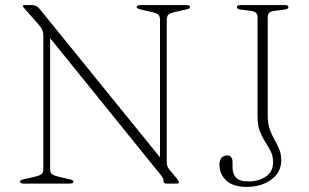

<svg xmlns="http://www.w3.org/2000/svg" viewBox="-20 -720 1210 753"><path d="M268 -8Q268 0 253.5 0H73Q58.5 0 58.5 -8Q58.5 -13.5 71.5 -16.5L113 -26Q136.5 -31.5 143.2 -37.5Q150 -43.5 150 -58.5V-581Q150 -593 145.5 -603.2Q141 -613.5 123.5 -633L76 -686.5Q69.5 -693.5 69.5 -696.5Q69.5 -700 77 -700H108Q123 -700 135 -685.5L607.5 -103V-641.5Q607.5 -656.5 600.8 -662.8Q594 -669 570.5 -674L529 -683.5Q516 -686.5 516 -692Q516 -700 530.5 -700H711Q725.5 -700 725.5 -692Q725.5 -686.5 712.5 -683.5L671 -674Q647.5 -669 640.8 -662.8Q634 -656.5 634 -641.5V-84.5Q634 -73.5 636.5 -67.8Q639 -62 644 -55.5L674.5 -18.5Q682 -9 682 -5Q682 0 671.5 0H632.5Q621.5 0 621.5 -9Q621.5 -16 619.2 -21Q617 -26 605.5 -40L176.5 -570.5V-58.5Q176.5 -43.5 183.2 -37.5Q190 -31.5 213.5 -26L255 -16.5Q268 -13.5 268 -8ZM1083 -91.5Q1083 -44 1044 -15.5Q1005 13 947 13Q894 13 867.2 -12.2Q840.5 -37.5 840.5 -74.5Q840.5 -90.5 848.5 -100.5Q856.5 -110.5 871.5 -110.5Q881.5 -110.5 886.8 -103.2Q892 -96 892 -84.5V-63Q892 -38 905.8 -23.2Q919.5 -8.5 955.5 -8.5Q994 -8.5 1022.5 -27.5Q1051 -46.5 1051 -84.5Q1051 -108 1041.8 -126.2Q1032.5 -144.5 1020.5 -163Q1008.5 -181.5 999.2 -205Q990 -228.5 990 -262V-654Q990 -674 965.5 -677L923.5 -682.5Q909 -684.5 909 -692Q909 -700 921.5 -700H1098.5Q1111 -700 1111 -692Q1111 -684.5 1096.5 -682.5L1054.5 -677Q1030 -674 1030 -654V-265.5Q1030 -235 1038 -212.8Q1046 -190.5 1056.5 -172.2Q1067 -154 1075 -135Q1083 -116 1083 -91.5Z"/></svg>

Font: Fraunces 9pt Thin
Style: Regular
Weight: 100
Version: Version 1.000;[b76b70a41]